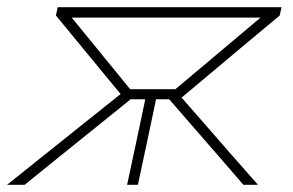

<svg xmlns="http://www.w3.org/2000/svg" viewBox="-46 -514 816 534"><path d="M-26.5 0Q27 -43 80 -85.2Q133 -127.5 185.5 -169.5L289.5 -252.5L237 -316Q205 -355 173.5 -393.2Q142 -431.5 109.5 -471L114.5 -494H737L732 -471Q685.5 -432 639.2 -393.5Q593 -355 548.5 -317.5L459 -242.5L522.5 -170Q559.5 -127.5 596.5 -85.2Q633.5 -43 671.5 0H631Q598.5 -37.5 567 -74Q535.5 -110.5 503 -147.5L424.5 -238H388L384.5 -221Q372 -161 360.8 -108.8Q349.5 -56.5 337.5 0H307.5Q319.5 -56.5 330.8 -108.8Q342 -161 354.5 -221L358 -238H317.5L204 -146.5Q158.5 -110 113 -73.2Q67.5 -36.5 22.5 0ZM316 -266H442L678.5 -465H153.5Z"/></svg>

Font: Commissioner Thin
Style: Italic
Weight: 100
Italic angle: -12°
Designer: Kostas Bartsokas
Foundry: Kostas Bartsokas
Version: Version 1.000; ttfautohint (v1.8.3)